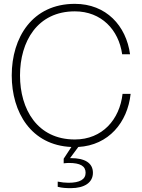

<svg xmlns="http://www.w3.org/2000/svg" viewBox="-20 -752 740 998"><path d="M348 226C419 226 463 197 463 146C463 94 419 70 350 70H344L387 12C545 3 643 -116 659 -264H617C602 -131 512 -27 369 -27C174 -27 84 -184 84 -360C84 -536 174 -693 369 -693C507 -693 597 -597 615 -470H656C636 -618 532 -732 369 -732C148 -732 41 -557 41 -360C41 -168 142 3 351 12L311 73V97C319 96 329 95 338 95C397 95 425 111 425 146C425 180 396 198 336 198C318 198 300 196 280 192V219C303 225 325 226 348 226Z"/></svg>

Font: Aspekta 150
Style: Regular
Weight: 150
Designer: Ivo Dolenc
Version: Version 2.000